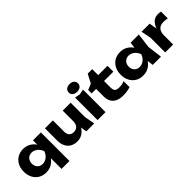

<svg xmlns="http://www.w3.org/2000/svg" viewBox="189 -2079 3498 3498"><g transform="rotate(-45 1938.5 -330.0)"><path d="M759 -571V165H555V-176L563 -223V-383L555 -407V-571ZM620 -285Q606 -195 564.5 -127Q523 -59 459.5 -21.5Q396 16 315 16Q231 16 167.5 -21.5Q104 -59 68 -127.5Q32 -196 32 -285Q32 -376 68 -444Q104 -512 167.5 -550Q231 -588 315 -588Q396 -588 459.5 -550.5Q523 -513 565 -445.5Q607 -378 620 -285ZM239 -285Q239 -243 256.5 -210Q274 -177 305 -158.5Q336 -140 376 -140Q418 -140 455 -158.5Q492 -177 520 -210Q548 -243 562 -285Q548 -328 520 -361Q492 -394 455 -413Q418 -432 376 -432Q336 -432 305 -413Q274 -394 256.5 -361Q239 -328 239 -285Z M1117 16Q1037 16 980.5 -17Q924 -50 894 -110.5Q864 -171 864 -252V-571H1068V-281Q1068 -218 1099 -184Q1130 -150 1188 -150Q1231 -150 1260 -167.5Q1289 -185 1305 -218Q1321 -251 1321 -297L1384 -264Q1373 -173 1334.5 -110.5Q1296 -48 1240 -16Q1184 16 1117 16ZM1358 0 1321 -229V-571H1525V-197L1562 0Z M1648 -580 1751 -560 1853 -580V0H1648ZM1750 -627Q1697 -627 1664 -653.5Q1631 -680 1631 -726Q1631 -771 1664 -798Q1697 -825 1750 -825Q1805 -825 1837.5 -798Q1870 -771 1870 -726Q1870 -680 1837.5 -653.5Q1805 -627 1750 -627Z M1915 -420V-509L2031 -556L2119 -725H2235V-571H2475V-420H2235V-252Q2235 -190 2260 -165Q2285 -140 2351 -140Q2393 -140 2425.5 -147.5Q2458 -155 2485 -167V-13Q2455 -2 2406 7Q2357 16 2305 16Q2210 16 2149.5 -13Q2089 -42 2060 -96.5Q2031 -151 2031 -224V-420Z M3070 0 3044 -206 3071 -285 3044 -364 3070 -571H3282L3246 -286L3282 0ZM3118 -285Q3104 -195 3062.5 -127Q3021 -59 2957.5 -21.5Q2894 16 2813 16Q2729 16 2665.5 -21.5Q2602 -59 2566 -127.5Q2530 -196 2530 -285Q2530 -376 2566 -444Q2602 -512 2665.5 -550Q2729 -588 2813 -588Q2894 -588 2957.5 -550.5Q3021 -513 3063 -445.5Q3105 -378 3118 -285ZM2737 -285Q2737 -243 2754.5 -210Q2772 -177 2803 -158.5Q2834 -140 2874 -140Q2916 -140 2953 -158.5Q2990 -177 3018 -210Q3046 -243 3060 -285Q3046 -328 3018 -361Q2990 -394 2953 -413Q2916 -432 2874 -432Q2834 -432 2803 -413Q2772 -394 2754.5 -361Q2737 -328 2737 -285Z M3353 -571H3561L3595 -367V0H3391V-379ZM3863 -580V-406Q3833 -412 3806.5 -414.5Q3780 -417 3758 -417Q3714 -417 3677 -399.5Q3640 -382 3617.5 -342Q3595 -302 3595 -235L3556 -283Q3564 -345 3580 -399.5Q3596 -454 3623.5 -496.5Q3651 -539 3692 -563.5Q3733 -588 3792 -588Q3809 -588 3827 -586Q3845 -584 3863 -580Z"/></g></svg>

Font: Unbounded
Style: Bold
Weight: 700
Designer: Luke Prowse, Jean-Baptiste Morizot, Fátima Lázaro, Florian Runge
Foundry: NaN
Version: Version 1.700